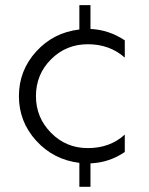

<svg xmlns="http://www.w3.org/2000/svg" viewBox="-20 -722 576 743"><path d="M319.8 -550.8Q235.8 -550.8 177.5 -492.4Q119.1 -434.1 119.1 -350.1Q119.1 -267.1 177.5 -208Q235.8 -148.9 319.8 -148.9Q405.8 -148.9 462.9 -201.2V-133.8Q402.8 -92.8 330.1 -89.8V1H287.1V-91.8Q187 -104 120.1 -177.5Q53.2 -251 53.2 -350.1Q53.2 -449.2 120.1 -522.7Q187 -596.2 287.1 -607.9V-702.1H330.1V-609.9Q400.9 -606.9 462.9 -565.9V-499Q404.8 -550.8 319.8 -550.8Z"/></svg>

Font: Oakes Grotesk
Style: Light
Weight: 300
Designer: Samuel Oakes
Foundry: Samuel Oakes
Version: Version 1.0 | wf-rip DC20170320